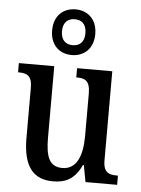

<svg xmlns="http://www.w3.org/2000/svg" viewBox="-57 -858 670 913"><g transform="rotate(5 278.5 -402.0)"><path d="M267 -596C324 -596 370 -634 370 -705C370 -776 324 -814 267 -814C209 -814 164 -776 164 -705C164 -634 209 -596 267 -596ZM267 -643C237 -643 211 -660 211 -705C211 -750 237 -767 267 -767C298 -767 323 -750 323 -705C323 -660 298 -643 267 -643ZM231 10C289 10 334 -10 366 -80H370L385 0H536V-44H531C495 -44 466 -51 466 -111V-536H298V-492H301C337 -492 364 -484 364 -421V-218C364 -121 336 -57 269 -57C207 -57 189 -104 189 -195V-536H20V-492H23C62 -492 87 -482 87 -424V-186C87 -49 135 10 231 10Z"/></g></svg>

Font: Noto Serif Thai Condensed Medium
Style: Regular
Weight: 500
Width: 3
Designer: Monotype Design Team
Foundry: Monotype Imaging Inc.
Version: Version 2.002